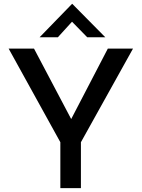

<svg xmlns="http://www.w3.org/2000/svg" viewBox="-20 -979 738 999"><path d="M294 -239 25 -726H157L366 -330L334 -328L541 -726H672L401 -239V0H294ZM434 -785 343 -878 372 -885 281 -785H186L355 -959H356L528 -785Z"/></svg>

Font: Josefin Sans Medium
Style: Regular
Weight: 500
Designer: Santiago Orozco
Foundry: Typemade
Version: Version 2.001